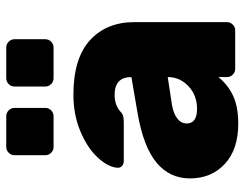

<svg xmlns="http://www.w3.org/2000/svg" viewBox="-106 -684 800 629"><g transform="rotate(-90 294.5 -370.0)"><path d="M24 0ZM356 -340Q356 -395 298 -395Q265 -395 244 -377Q236 -369 228 -367Q220 -365 208 -365H81Q71 -365 64.5 -371Q58 -377 59 -387Q62 -418 93.5 -451.5Q125 -485 179 -507.5Q233 -530 298 -530Q417 -530 476.5 -476Q536 -422 536 -330V-27Q536 -16 528 -8Q520 0 509 0H383Q372 0 364 -8Q356 -16 356 -27V-55Q330 -23 294 -6.5Q258 10 203 10Q119 10 71.5 -34Q24 -78 24 -148Q24 -215 76 -258Q128 -301 239 -320ZM264 -207Q236 -202 220 -189.5Q204 -177 204 -159Q204 -125 252 -125Q296 -125 326 -153Q356 -181 356 -221ZM228 -595H127Q116 -595 108 -603Q100 -611 100 -622V-723Q100 -734 108 -742Q116 -750 127 -750H228Q239 -750 247 -742Q255 -734 255 -723V-622Q255 -611 247 -603Q239 -595 228 -595ZM453 -595H352Q341 -595 333 -603Q325 -611 325 -622V-723Q325 -734 333 -742Q341 -750 352 -750H453Q464 -750 472 -742Q480 -734 480 -723V-622Q480 -611 472 -603Q464 -595 453 -595Z"/></g></svg>

Font: Hezaedrus
Style: Bold
Weight: 700
Designer: Hubert & Fischer
Foundry: Hubert & Fischer
Version: Version 1.10;September 3, 2019;FontCreator 11.5.0.2425 64-bi